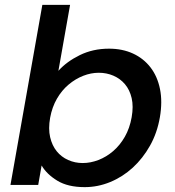

<svg xmlns="http://www.w3.org/2000/svg" viewBox="-20 -760 718 789"><path d="M220 -469Q254 -507 308 -533.5Q362 -560 428 -560Q483 -560 526.5 -540Q570 -520 598.5 -483Q627 -446 637.5 -394Q648 -342 637 -278Q626 -214 596.5 -161.5Q567 -109 525.5 -71Q484 -33 433 -12Q382 9 328 9Q259 9 215.5 -17.5Q172 -44 151 -80L137 0H23L154 -740H268ZM521 -278Q529 -323 521 -357Q513 -391 493.5 -414Q474 -437 446 -449Q418 -461 386 -461Q354 -461 322 -448.5Q290 -436 262 -412.5Q234 -389 214 -354.5Q194 -320 186 -276Q178 -231 186 -196.5Q194 -162 213 -138.5Q232 -115 260 -102.5Q288 -90 320 -90Q352 -90 384.5 -102.5Q417 -115 445 -139Q473 -163 493 -198Q513 -233 521 -278Z"/></svg>

Font: SVN-Poppins Medium
Style: Italic
Weight: 500
Italic angle: -10°
Designer: Ninad Kale (Devanagari), Jonny Pinhorn (Latin)
Foundry: Indian Type Foundry
Version: Version 3.002 2017; ttfautohint (v1.8.3)